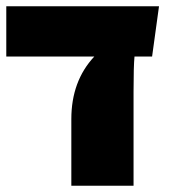

<svg xmlns="http://www.w3.org/2000/svg" viewBox="-20 -591 546 611"><path d="M464 -411H408Q405 -380 405 -300V0H207V-212Q207 -333 280 -411H0V-571H486Z"/></svg>

Font: FiraGO Heavy
Style: Regular
Weight: 900
Designer: bBox Type
Foundry: bBox Type GmbH
Version: Version 1.001